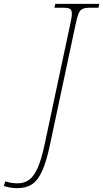

<svg xmlns="http://www.w3.org/2000/svg" viewBox="-144 -734 534 994"><path d="M-54 240Q-76 240 -91.5 237Q-107 234 -124 229L-117 205Q-105 209 -88.5 212Q-72 215 -52 215Q-17 215 8 196Q33 177 52 133Q71 89 87 14L219 -606Q228 -645 228 -663Q228 -683 217.5 -688.5Q207 -694 182 -694H138L142 -714H370L366 -694H322Q297 -694 283.5 -688Q270 -682 262.5 -663.5Q255 -645 247 -606L115 14Q97 100 75 149.5Q53 199 22.5 219.5Q-8 240 -54 240Z"/></svg>

Font: Noto Serif Thin
Style: Italic
Weight: 100
Italic angle: -12°
Designer: Monotype Design Team
Foundry: Monotype Imaging Inc.
Version: Version 2.014; ttfautohint (v1.8.4.7-5d5b)